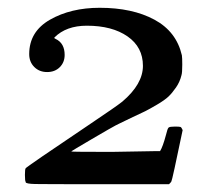

<svg xmlns="http://www.w3.org/2000/svg" viewBox="-20 -473 540 493"><path d="M55 -334Q55 -392 108.5 -422.5Q162 -453 236 -453Q320 -453 376.5 -422.5Q433 -392 447 -331Q448 -325 448 -307Q448 -286 446 -280Q442 -263 432 -248.5Q422 -234 412.5 -225Q403 -216 383.5 -204.5Q364 -193 353 -187.5Q342 -182 316 -170Q310 -167 300.5 -162.5Q291 -158 285 -155Q279 -152 277 -151Q269 -147 216 -116Q163 -85 163 -84Q163 -83 267 -83L382 -85H391Q398 -96 406 -126Q410 -143 413 -145.5Q416 -148 429 -148Q441 -148 443.5 -147Q446 -146 449 -139Q422 -9 420 -7Q420 -6 414 0H233Q94 0 70.5 -0.5Q47 -1 46 -5Q46 -5 46 -6Q44 -8 44 -24Q44 -39 46 -41Q47 -44 215 -157Q279 -200 294 -212Q347 -257 347 -304Q347 -352 307.5 -379.5Q268 -407 203 -407Q150 -407 120 -377Q118 -375 123 -373Q146 -362 146 -332Q146 -313 133.5 -300.5Q121 -288 101 -288Q81 -288 68 -301Q55 -314 55 -334Z"/></svg>

Font: KaTeX_Caligraphic
Style: Regular
Weight: 400
Version: Version 1.1; ttfautohint (v1.3)